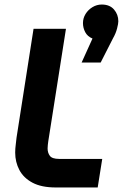

<svg xmlns="http://www.w3.org/2000/svg" viewBox="-20 -827 542 847"><path d="M226 0Q163 0 123.5 -21Q84 -42 65.5 -77Q47 -112 47 -154Q47 -171 49.5 -189.5Q52 -208 53 -220L128 -700H271L193 -204Q192 -197 191 -188Q190 -179 190 -172Q190 -153 200 -139.5Q210 -126 241 -126H431L411 0ZM340 -551 388 -657Q366 -666 356 -685Q346 -704 346 -725Q346 -747 357.5 -765.5Q369 -784 388 -795.5Q407 -807 429 -807Q464 -807 483 -785Q502 -763 502 -733Q502 -723 496.5 -701.5Q491 -680 479 -659L424 -551Z"/></svg>

Font: MuseoModerno SemiBold
Style: Italic
Weight: 600
Italic angle: -9°
Designer: Pablo Cosgaya, Héctor Gatti, Marcela Romero, and the Authors of The MuseoModerno Project.
Foundry: Omnibus-Type Team
Version: Version 1.003